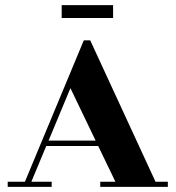

<svg xmlns="http://www.w3.org/2000/svg" viewBox="-20 -727 683 747"><path d="M633 -20V0H370V-20H429L362 -159H160L102 -20H181V0H10V-20H77L306 -570H331L585 -20ZM169 -180H352L254 -384ZM420 -707V-657H220V-707Z"/></svg>

Font: Rozha One
Style: Regular
Weight: 400
Designer: Tim Donaldson, Indian Type Foundry
Foundry: Indian Type Foundry
Version: Version 1.301;PS 1.0;hotconv 1.0.78;makeotf.lib2.5.61930; tt